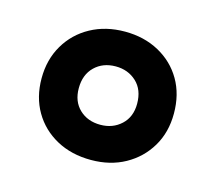

<svg xmlns="http://www.w3.org/2000/svg" viewBox="-59 -795 522 464"><g transform="rotate(15 202.0 -563.5)"><path d="M202 -403Q153 -403 115.5 -423.5Q78 -444 57 -480Q36 -516 36 -563Q36 -610 57.5 -646.5Q79 -683 116.5 -703.5Q154 -724 202 -724Q250 -724 287.5 -703.5Q325 -683 346 -647Q367 -611 367 -563Q367 -516 345.5 -480Q324 -444 287 -423.5Q250 -403 202 -403ZM202 -491Q233 -491 254 -510.5Q275 -530 275 -563Q275 -598 254 -617.5Q233 -637 202 -637Q170 -637 149.5 -617Q129 -597 129 -563Q129 -530 149.5 -510.5Q170 -491 202 -491Z"/></g></svg>

Font: Noto Sans Ethiopic SemiCondensed
Style: Bold
Weight: 700
Width: 4
Designer: Monotype Design Team
Foundry: Monotype Imaging Inc.
Version: Version 2.102; ttfautohint (v1.8.4.7-5d5b)